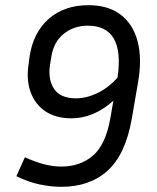

<svg xmlns="http://www.w3.org/2000/svg" viewBox="-20 -710 604 740"><path d="M488 -253Q464 -115 395 -52.5Q326 10 217 10Q177 10 133.5 1Q90 -8 43 -31L76 -104Q117 -85 151.5 -76.5Q186 -68 216 -68Q289 -68 338 -110Q387 -152 405 -253L417 -322Q342 -254 255 -254Q195 -254 155 -281Q115 -308 98 -355Q81 -402 90 -461L94 -492Q108 -585 168 -637.5Q228 -690 321 -690Q397 -690 445 -653.5Q493 -617 510.5 -550Q528 -483 512 -392ZM173 -462Q164 -405 188 -368Q212 -331 273 -331Q312 -331 354 -350.5Q396 -370 433 -411Q462 -611 318 -611Q265 -611 226 -580Q187 -549 178 -492Z"/></svg>

Font: Inria Sans
Style: Italic
Weight: 400
Italic angle: -10°
Designer: Black Foundry Team
Foundry: Black Foundry
Version: Version 1.2; ttfautohint (v1.8.3)